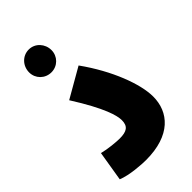

<svg xmlns="http://www.w3.org/2000/svg" viewBox="-243 -872 953 953"><g transform="rotate(-45 234.0 -395.0)"><path d="M161 -635C205 -635 239 -670 239 -713C239 -758 205 -795 161 -795C116 -795 82 -758 82 -713C82 -670 116 -635 161 -635ZM25 -20C73 0 155 5 185 5C359 5 433 -85 433 -193C433 -281 379 -426 280 -564L125 -475C223 -320 240 -252 240 -220C240 -177 217 -163 168 -163C145 -163 89 -168 51 -178Z"/></g></svg>

Font: Noto Sans Arabic ExtCond Blk
Style: Regular
Weight: 900
Width: 2
Designer: Monotype Design Team, Nadine Chahine, Nizar Qandah and Khaled Hosny
Foundry: Monotype Imaging Inc.
Version: Version 2.012